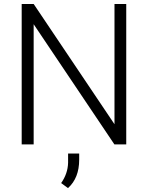

<svg xmlns="http://www.w3.org/2000/svg" viewBox="-20 -731 750 972"><path d="M619.1 0H559.1L150.4 -608.4V0H89.8V-710.9H150.4L559.6 -102.1V-710.9H619.1ZM324.2 221.2 289.6 195.8Q323.2 147.9 324.7 93.3V46.4H380.9V77.1Q380.9 170.4 324.2 221.2Z"/></svg>

Font: SteelSelectRoboto
Style: Regular
Weight: 300
Designer: Google
Version: Version 2.137; 2017